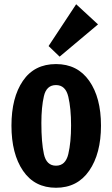

<svg xmlns="http://www.w3.org/2000/svg" viewBox="-20 -872 530 905"><path d="M34 -280Q34 -412 88 -491Q142 -570 244 -570Q345 -570 400.5 -491Q456 -412 456 -280Q456 -148 400.5 -67.5Q345 13 244 13Q143 13 88.5 -67Q34 -147 34 -280ZM315 -281Q315 -361 302 -416Q289 -471 244 -471Q199 -471 187 -419Q175 -367 175 -292Q175 -200 187 -145.5Q199 -91 244 -91Q289 -91 302 -146Q315 -201 315 -281ZM261 -605 209 -655 339 -852 442 -757Z"/></svg>

Font: Francois One
Style: Regular
Weight: 400
Designer: Vernon Adams
Foundry: Vernon Adams
Version: Version 2.000